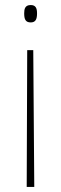

<svg xmlns="http://www.w3.org/2000/svg" viewBox="-20 -616 243 762"><path d="M127 -563C127 -583 122 -596 102 -596C79 -596 76 -580 76 -563C76 -540 81 -527 102 -527C122 -527 127 -541 127 -563ZM88 -417 86 126H116L112 -417Z"/></svg>

Font: Noto Sans Malayalam UI Condensed Thin
Style: Regular
Weight: 100
Width: 3
Designer: Jelle Bosma - Monotype Design Team
Foundry: Monotype Imaging Inc.
Version: Version 2.104